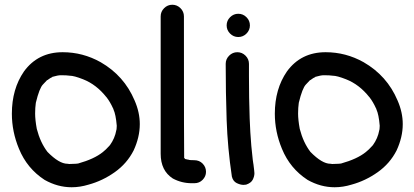

<svg xmlns="http://www.w3.org/2000/svg" viewBox="-20 -764 1743 809"><path d="M282 25Q223 25 168 -6Q94 -54 60 -137Q30 -209 30 -285Q30 -389 81 -463Q140 -544 244 -544Q329 -544 404 -502Q503 -445 547 -341Q569 -291 569 -241Q569 -186 543 -130Q515 -75 463.5 -38.5Q412 -2 353 14Q317 25 282 25ZM272 -73Q288 -73 299 -74L309 -75Q377 -94 413 -123Q425 -132 442 -151Q442 -152 443 -152Q464 -181 470 -215Q470 -218 471 -218L472 -234Q468 -282 458 -303V-305L457 -306Q444 -335 429 -354Q429 -355 428 -355Q386 -408 330 -430Q292 -445 274 -445Q262 -447 236 -447Q224 -447 200 -440V-439Q191 -435 185.5 -430.5Q180 -426 178 -426L161 -408Q146 -393 131 -331Q128 -310 128 -286Q128 -259 135 -221Q150 -163 180 -124Q229 -74 264 -74Z M762 -94Q766 -92 775 -91Q777 -89 798.5 -89Q820 -89 834 -74.5Q848 -60 848 -40Q848 -21 834 -6.5Q820 8 799 8H788Q745 8 708 -12Q657 -45 657 -116V-695Q657 -715 671.5 -729.5Q686 -744 706 -744Q726 -744 740.5 -729.5Q755 -715 755 -695Q755 -104 756 -98H757L759 -96H758Q761 -93 763 -93Z M984 -608Q964 -608 949.5 -622.5Q935 -637 935 -657Q935 -677 949.5 -691.5Q964 -706 984 -706Q1004 -706 1018.5 -691.5Q1033 -677 1033 -657Q1033 -637 1018.5 -622.5Q1004 -608 984 -608ZM1051 -46Q1052 -40 1052 -34Q1052 -21 1045 -7Q1038 7 1017 14Q1011 15 1006 15Q993 15 977.5 7.5Q962 0 957 -20Q939 -141 935 -257.5Q931 -374 931 -495Q931 -515 945.5 -529.5Q960 -544 980 -544Q1000 -544 1014.5 -529.5Q1029 -515 1029 -495V-443Q1029 -351 1032 -265Q1034 -207 1039 -149L1045 -91L1047 -77Q1047 -74 1048 -71Q1049 -59 1051 -46Z M1390 25Q1331 25 1276 -6Q1202 -54 1168 -137Q1138 -209 1138 -285Q1138 -389 1189 -463Q1248 -544 1352 -544Q1437 -544 1512 -502Q1611 -445 1655 -341Q1677 -291 1677 -241Q1677 -186 1651 -130Q1623 -75 1571.5 -38.5Q1520 -2 1461 14Q1425 25 1390 25ZM1380 -73Q1396 -73 1407 -74L1417 -75Q1485 -94 1521 -123Q1533 -132 1550 -151Q1550 -152 1551 -152Q1572 -181 1578 -215Q1578 -218 1579 -218L1580 -234Q1576 -282 1566 -303V-305L1565 -306Q1552 -335 1537 -354Q1537 -355 1536 -355Q1494 -408 1438 -430Q1400 -445 1382 -445Q1370 -447 1344 -447Q1332 -447 1308 -440V-439Q1299 -435 1293.5 -430.5Q1288 -426 1286 -426L1269 -408Q1254 -393 1239 -331Q1236 -310 1236 -286Q1236 -259 1243 -221Q1258 -163 1288 -124Q1337 -74 1372 -74Z"/></svg>

Font: Bad Comic
Style: Regular
Weight: 400
Designer: GGBotNet
Foundry: f0n7
Version: 0.9